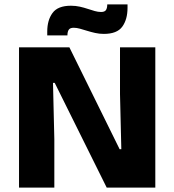

<svg xmlns="http://www.w3.org/2000/svg" viewBox="-20 -855 794 875"><path d="M296.2 -639.3 525.1 -175.2H532.9L526.9 -425.9V-639.3H687.8V0H466.3L229.4 -477.2H221.5L227.6 -220.8V0H66.7V-639.3ZM452.9 -700.5Q432.8 -700.5 413.7 -704.8Q394.6 -709.1 377.2 -714.5Q359.9 -719.9 344.5 -724.2Q329 -728.5 316.1 -728.5Q300.1 -728.5 293.9 -720.2Q287.7 -711.9 287.3 -695.7V-693.8H195.3V-711.1Q195.3 -763 219.4 -795.9Q243.5 -828.9 303.2 -828.9Q324.7 -828.9 343.8 -824.6Q362.9 -820.3 379.8 -814.6Q396.8 -808.9 411.8 -804.7Q426.8 -800.4 440.5 -800.4Q456.5 -800.4 462.5 -808.7Q468.5 -816.9 468.8 -833.7V-835.1H561.2V-819.6Q561.2 -766.2 537.2 -733.4Q513.3 -700.5 452.9 -700.5Z"/></svg>

Font: Anek Gurmukhi Medium SemiExpanded
Style: Regular
Weight: 500
Width: 6
Version: Version 1.003